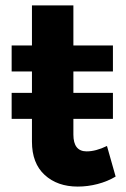

<svg xmlns="http://www.w3.org/2000/svg" viewBox="-20 -682 465 709"><path d="M407 -30Q377 -12 340.5 -2.5Q304 7 267 7Q192 7 145 -36Q98 -79 98 -159V-243H23V-339H98V-418H23V-514H98V-662H251V-514H397V-418H251V-339H397V-243H251V-185Q251 -123 300 -123Q334 -123 375 -143Z"/></svg>

Font: Argentum Sans SemiBold
Style: Regular
Weight: 600
Designer: Julieta Ulanovsky (Modified by Cristiano Sobral)
Foundry: Julieta Ulanovsky
Version: Version 5.001;November 22, 2018;FontCreator 11.5.0.2425 64-b